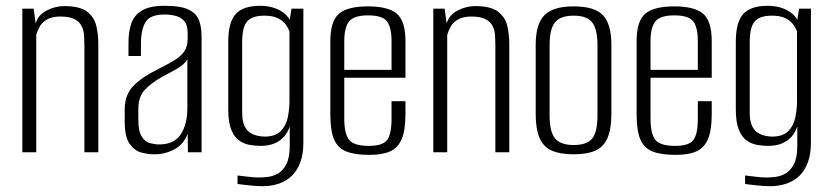

<svg xmlns="http://www.w3.org/2000/svg" viewBox="-20 -525 2865 662"><path d="M57 0V-495H96L103 -444Q111 -473 140.5 -488.5Q170 -504 201 -504Q255 -504 280 -485Q305 -466 312 -436Q319 -406 319 -372V0H271V-364Q271 -383 270 -401.5Q269 -420 261.5 -435Q254 -450 237 -459Q220 -468 188 -468Q159 -468 141.5 -457.5Q124 -447 116.5 -432.5Q109 -418 105 -405V0Z M513 7Q491 7 467.5 1Q444 -5 427 -29Q410 -53 410 -105V-148Q410 -199 441 -230Q472 -261 524 -286Q558 -303 581 -317Q604 -331 615.5 -348Q627 -365 627 -391V-411Q627 -438 616 -451.5Q605 -465 586.5 -470Q568 -475 548 -475Q498 -475 482 -449Q466 -423 466 -374V-332H423V-378Q423 -415 432.5 -443.5Q442 -472 469 -488.5Q496 -505 548 -505Q604 -505 631 -491.5Q658 -478 666.5 -454.5Q675 -431 675 -400V0H628L627 -64Q614 -28 582 -10.5Q550 7 513 7ZM529 -27Q580 -27 603 -61.5Q626 -96 626 -154V-320Q615 -302 589.5 -287.5Q564 -273 537 -259Q499 -237 478 -214Q457 -191 457 -149V-113Q457 -73 468.5 -54.5Q480 -36 497 -31.5Q514 -27 529 -27Z M885 117Q874 117 860.5 116Q847 115 834 113.5Q821 112 811.5 111Q802 110 799 109V80Q811 81 832.5 84Q854 87 872 87Q885 87 903 85Q921 83 938 73.5Q955 64 967 41.5Q979 19 979 -22V-89Q972 -68 958.5 -53Q945 -38 925 -30Q905 -22 878 -22Q860 -22 840.5 -25.5Q821 -29 804.5 -40.5Q788 -52 777.5 -77.5Q767 -103 767 -148V-381Q767 -448 792.5 -476.5Q818 -505 877 -505Q903 -505 924.5 -498Q946 -491 962 -477.5Q978 -464 986 -442L977 -443L985 -495H1026V-34Q1026 6 1015.5 34.5Q1005 63 986.5 81Q968 99 942 108Q916 117 885 117ZM892 -54Q929 -54 947.5 -72.5Q966 -91 972 -119.5Q978 -148 978 -176V-417Q974 -428 965 -440.5Q956 -453 938.5 -462Q921 -471 891 -471Q850 -471 832.5 -451.5Q815 -432 815 -379V-137Q815 -108 823 -91Q831 -74 844 -66.5Q857 -59 870 -56.5Q883 -54 892 -54Z M1254 9Q1204 9 1174.5 -2.5Q1145 -14 1132 -44Q1119 -74 1119 -130V-383Q1119 -452 1148.5 -477.5Q1178 -503 1249 -503Q1319 -503 1348.5 -477.5Q1378 -452 1378 -383V-257H1167V-116Q1167 -64 1183.5 -43Q1200 -22 1252 -22Q1299 -22 1314.5 -42Q1330 -62 1330 -116V-176H1378V-131Q1378 -76 1365 -45.5Q1352 -15 1325 -3Q1298 9 1254 9ZM1167 -284H1330V-384Q1330 -430 1314.5 -451Q1299 -472 1249 -472Q1200 -472 1183.5 -451Q1167 -430 1167 -384Z M1474 0V-495H1513L1520 -444Q1528 -473 1557.5 -488.5Q1587 -504 1618 -504Q1672 -504 1697 -485Q1722 -466 1729 -436Q1736 -406 1736 -372V0H1688V-364Q1688 -383 1687 -401.5Q1686 -420 1678.5 -435Q1671 -450 1654 -459Q1637 -468 1605 -468Q1576 -468 1558.5 -457.5Q1541 -447 1533.5 -432.5Q1526 -418 1522 -405V0Z M1958 7Q1912 7 1883 -5.5Q1854 -18 1840.5 -49Q1827 -80 1827 -133V-370Q1827 -441 1856.5 -472Q1886 -503 1958 -503Q2030 -503 2059 -472.5Q2088 -442 2088 -370V-133Q2088 -81 2075 -50Q2062 -19 2033.5 -6Q2005 7 1958 7ZM1958 -25Q2003 -25 2021.5 -47Q2040 -69 2040 -127V-370Q2040 -424 2022 -447.5Q2004 -471 1958 -471Q1913 -471 1894 -448.5Q1875 -426 1875 -370V-127Q1875 -70 1894 -47.5Q1913 -25 1958 -25Z M2310 9Q2260 9 2230.5 -2.5Q2201 -14 2188 -44Q2175 -74 2175 -130V-383Q2175 -452 2204.5 -477.5Q2234 -503 2305 -503Q2375 -503 2404.5 -477.5Q2434 -452 2434 -383V-257H2223V-116Q2223 -64 2239.5 -43Q2256 -22 2308 -22Q2355 -22 2370.5 -42Q2386 -62 2386 -116V-176H2434V-131Q2434 -76 2421 -45.5Q2408 -15 2381 -3Q2354 9 2310 9ZM2223 -284H2386V-384Q2386 -430 2370.5 -451Q2355 -472 2305 -472Q2256 -472 2239.5 -451Q2223 -430 2223 -384Z M2635 117Q2624 117 2610.5 116Q2597 115 2584 113.5Q2571 112 2561.5 111Q2552 110 2549 109V80Q2561 81 2582.5 84Q2604 87 2622 87Q2635 87 2653 85Q2671 83 2688 73.5Q2705 64 2717 41.5Q2729 19 2729 -22V-89Q2722 -68 2708.5 -53Q2695 -38 2675 -30Q2655 -22 2628 -22Q2610 -22 2590.5 -25.5Q2571 -29 2554.5 -40.5Q2538 -52 2527.5 -77.5Q2517 -103 2517 -148V-381Q2517 -448 2542.5 -476.5Q2568 -505 2627 -505Q2653 -505 2674.5 -498Q2696 -491 2712 -477.5Q2728 -464 2736 -442L2727 -443L2735 -495H2776V-34Q2776 6 2765.5 34.5Q2755 63 2736.5 81Q2718 99 2692 108Q2666 117 2635 117ZM2642 -54Q2679 -54 2697.5 -72.5Q2716 -91 2722 -119.5Q2728 -148 2728 -176V-417Q2724 -428 2715 -440.5Q2706 -453 2688.5 -462Q2671 -471 2641 -471Q2600 -471 2582.5 -451.5Q2565 -432 2565 -379V-137Q2565 -108 2573 -91Q2581 -74 2594 -66.5Q2607 -59 2620 -56.5Q2633 -54 2642 -54Z"/></svg>

Font: Alumni Sans Light
Style: Regular
Weight: 300
Version: Version 1.018